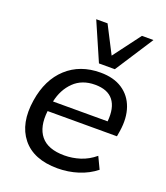

<svg xmlns="http://www.w3.org/2000/svg" viewBox="-140 -850 824 955"><g transform="rotate(20 272.5 -372.5)"><path d="M276 9Q149 9 89 -66Q29 -141 49 -268Q67 -383 137.5 -447.5Q208 -512 316 -512Q386 -512 432 -481.5Q478 -451 497 -397Q516 -343 505 -272L500 -242H133Q123 -156 161 -109.5Q199 -63 286 -63Q328 -63 369 -76Q410 -89 446 -119L476 -56Q436 -24 384 -7.5Q332 9 276 9ZM311 -446Q242 -446 199 -404Q156 -362 142 -296H431Q438 -369 408 -407.5Q378 -446 311 -446ZM292 -552 204 -754H264L338 -610L446 -754H507L376 -552Z"/></g></svg>

Font: Mulish Medium
Style: Italic
Weight: 500
Italic angle: -9°
Designer: Vernon Adams
Foundry: Vernon Adams
Version: Version 3.603; ttfautohint (v1.8.3)